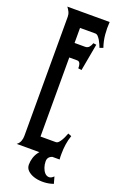

<svg xmlns="http://www.w3.org/2000/svg" viewBox="-156 -728 562 897"><g transform="rotate(20 124.5 -279.5)"><path d="M10.7 0Q22 -8.3 26.9 -20.8Q31.7 -33.2 31.7 -46.4V-639.6Q31.7 -652.3 26.4 -663.3Q21 -674.3 13.7 -683.6H224.1Q221.7 -652.8 224.6 -621.3Q227.5 -589.8 237.8 -560.1L220.7 -553.7Q218.3 -559.6 214.4 -569.1Q210.4 -578.6 205.1 -587.6Q199.7 -596.7 193.4 -603.5Q187 -610.4 179.2 -610.4H103.5V-535.6H155.8Q168.5 -535.6 175.8 -544.4Q183.1 -553.2 186.5 -564.5L201.7 -562.5L177.2 -427.7L160.2 -430.2Q160.6 -435.1 160.2 -440.7Q159.7 -446.3 158 -451.4Q156.2 -456.5 152.6 -460Q148.9 -463.4 142.6 -463.4H103.5V-70.3H179.2Q187 -70.3 193.4 -77.1Q199.7 -84 205.1 -93.3Q210.4 -102.5 214.4 -112.3Q218.3 -122.1 220.7 -127.9L237.8 -121.1Q230 -99.1 226.6 -75.7Q223.1 -52.2 223.1 -28.8Q223.1 -21.5 223.1 -14.2Q223.1 -6.8 224.1 0ZM165.5 29.8Q165.5 45.9 170.7 60.8Q175.8 75.7 184.3 84.7Q192.9 93.8 204.3 94.5Q215.8 95.2 228.5 82.5L237.8 116.2Q234.9 117.2 231.7 117.9Q228.5 118.7 226.6 119.6Q204.6 125.5 181.4 125Q158.2 124.5 139.6 118.2Q121.1 111.8 109.1 100.1Q97.2 88.4 97.2 71.3Q97.2 53.7 102.5 36.9Q107.9 20 118.7 5.9Q129.4 -8.3 145.8 -19.3Q162.1 -30.3 184.6 -36.1Q188.5 -38.6 195.3 -38.6L205.1 -2.4Q187.5 -2.4 176.5 5.9Q165.5 14.2 165.5 29.8Z"/></g></svg>

Font: XAYAX
Style: Regular
Weight: 400
Designer: Peter Wiegel
Foundry: Peter Wiegel
Version: Version 1.000 2009 initial release